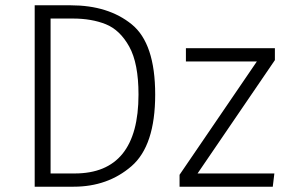

<svg xmlns="http://www.w3.org/2000/svg" viewBox="-20 -705 1087 725"><path d="M566 -348Q566 -155 476.5 -77.5Q387 0 258 0H111V-685H247Q389 -685 477.5 -613Q566 -541 566 -348ZM171 -635V-50H262Q503 -50 503 -348Q503 -466 468 -529Q433 -592 379.5 -613.5Q326 -635 255 -635ZM1018 -478 726 -50H1016L1010 0H658V-45L950 -473H682V-523H1018Z"/></svg>

Font: Fira Sans Light
Style: Regular
Weight: 300
Designer: bBox Type GmbH & Carrois Corporate GbR & Edenspiekermann AG
Foundry: bBox Type GmbH & Carrois Corporate GbR & Edenspiekermann AG
Version: Version 4.301